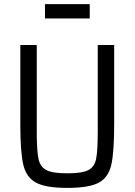

<svg xmlns="http://www.w3.org/2000/svg" viewBox="-20 -907 656 935"><path d="M79 0ZM536 -688V-300Q536 -166 522 -104.5Q508 -43 461 -17.5Q414 8 308 8Q203 8 155.5 -17.5Q108 -43 93.5 -104.5Q79 -166 79 -300V-688H159V-265Q159 -172 167.5 -133Q176 -94 206 -78.5Q236 -63 308 -63Q380 -63 410 -78.5Q440 -94 448 -133Q456 -172 456 -265V-688ZM199 -817V-887H417V-817Z"/></svg>

Font: Assailand
Style: Regular
Weight: 400
Designer: Hector Gatti with collaboration of the Omnibus-Type team
Foundry: Omnibus-Type
Version: Version 0.072;October 19, 2019;FontCreator 12.0.0.2547 64-bi